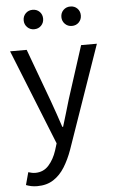

<svg xmlns="http://www.w3.org/2000/svg" viewBox="-60 -727 587 977"><g transform="rotate(-5 233.5 -239.0)"><path d="M90.3 209.5Q73.5 209.5 59.3 206.5Q45.2 203.5 33.2 198.8L50.6 134.7Q60.1 137.7 69.1 139.5Q78.1 141.2 86.4 141.2Q127.7 141.2 154.6 111.4Q181.4 81.6 196 36.9L207.1 1L12 -486.1H96.8L196 -217Q207.6 -185.5 219.7 -149.9Q231.8 -114.3 243.3 -80H247.3Q257.9 -113.5 268.2 -149.2Q278.6 -184.8 288.2 -217L374.8 -486.1H455.4L272.3 40Q255.1 88.1 231.3 126.5Q207.5 165 173.2 187.2Q139 209.5 90.3 209.5ZM144.3 -587.3Q123.2 -587.3 108.9 -601.7Q94.6 -616.2 94.6 -636.9Q94.6 -658.3 108.9 -672.5Q123.2 -686.6 144.3 -686.6Q166 -686.6 180 -672.5Q194 -658.3 194 -636.9Q194 -616.2 180 -601.7Q166 -587.3 144.3 -587.3ZM336.9 -587.3Q315.8 -587.3 301.5 -601.7Q287.2 -616.2 287.2 -636.9Q287.2 -658.3 301.5 -672.5Q315.8 -686.6 336.9 -686.6Q358.6 -686.6 372.6 -672.5Q386.6 -658.3 386.6 -636.9Q386.6 -616.2 372.6 -601.7Q358.6 -587.3 336.9 -587.3Z"/></g></svg>

Font: Source Sans 3 VF
Style: Regular
Weight: 200
Designer: Paul D. Hunt
Foundry: Adobe
Version: Version 3.046;hotconv 1.0.118;makeotfexe 2.5.65603